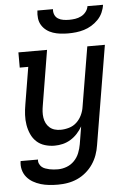

<svg xmlns="http://www.w3.org/2000/svg" viewBox="-62 -786 725 1055"><g transform="rotate(-5 300.0 -258.5)"><path d="M215 223Q190 223 166 220.5Q142 218 120 211.5Q98 205 78 193.5Q58 182 43.5 164.5Q29 147 23 124Q17 101 21 76H117Q115 88 120 99Q125 110 133 117Q141 124 152 128Q163 132 174.5 134.5Q186 137 198 138Q210 139 222 139Q246 139 270 130Q294 121 312 102.5Q330 84 339.5 60Q349 36 353 12L369 -85Q357 -64 340.5 -46Q324 -28 303.5 -15.5Q283 -3 260.5 2.5Q238 8 215 8Q187 8 161 0Q135 -8 116 -25.5Q97 -43 86 -67.5Q75 -92 70.5 -119Q66 -146 67.5 -174.5Q69 -203 74 -231L108 -436H61V-520H219L169 -217Q166 -200 165 -183.5Q164 -167 166.5 -150.5Q169 -134 176 -120Q183 -106 195 -95.5Q207 -85 222.5 -80.5Q238 -76 255 -76Q278 -76 302 -83Q326 -90 344 -107Q362 -124 372.5 -146.5Q383 -169 386 -191L441 -520H538L447 26Q443 53 433.5 79.5Q424 106 408 129.5Q392 153 369.5 172Q347 191 321 202.5Q295 214 268 218.5Q241 223 215 223ZM343 -600Q321 -600 300 -602.5Q279 -605 259.5 -611.5Q240 -618 224 -630Q208 -642 197.5 -659Q187 -676 184.5 -697Q182 -718 185 -740H271Q269 -724 275 -709.5Q281 -695 294 -687Q307 -679 323 -676.5Q339 -674 355 -674Q371 -674 388 -676.5Q405 -679 421 -687Q437 -695 448 -709.5Q459 -724 461 -740H547Q544 -718 534.5 -697Q525 -676 508.5 -659Q492 -642 472 -630Q452 -618 430.5 -611.5Q409 -605 387 -602.5Q365 -600 343 -600Z"/></g></svg>

Font: Iosevka HT Medium Extended
Style: Italic
Weight: 500
Width: 7
Italic angle: -9°
Monospace: yes
Designer: Belleve Invis
Foundry: Belleve Invis
Version: Version 32.3.0; ttfautohint (v1.8.4)